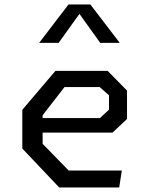

<svg xmlns="http://www.w3.org/2000/svg" viewBox="-20 -826 660 846"><path d="M78.3 -171.5V-342.2L224.2 -513.7H454.2L539.7 -426.8V-301.8L476 -241.8H136.8V-305.8H420.2L460.2 -342.5V-406.2L419.2 -442.5H264.5L167.8 -318.2V-192.2L282.8 -74.5H516.8L505.2 0H240.8ZM281.8 -806.2H378.2L507.5 -637.2H421.5L315 -785.8H345L238.5 -637.2H152.5Z"/></svg>

Font: Monaspace Krypton Var
Style: Regular
Weight: 400
Designer: Riley Cran and the Lettermatic Team
Version: Version 1.101 (Monaspace Krypton Var)